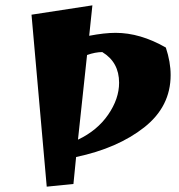

<svg xmlns="http://www.w3.org/2000/svg" viewBox="-20 -685 669 719"><path d="M413 -562Q505 -562 601 -507Q619 -453 619 -404Q619 -286 520 -208Q421 -130 265 -97L255 4L155 14L98 -630L326 -665L314 -551Q371 -562 413 -562ZM426 -375Q426 -452 363 -490Q337 -490 306 -479L272 -162Q344 -196 385 -255.5Q426 -315 426 -375Z"/></svg>

Font: Joti One
Style: Regular
Weight: 400
Designer: Eduardo Rodriguez Tunni
Foundry: Eduardo Rodriguez Tunni
Version: Version 1.001